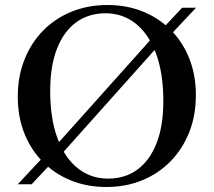

<svg xmlns="http://www.w3.org/2000/svg" viewBox="-20 -736 853 767"><path d="M197 -147.5 593 -590 624.5 -616.5 707.5 -705H763L653 -588L616.5 -557.5L221 -115L189.5 -88.5L106.5 0H51L160.5 -117ZM409.5 -716Q486.5 -716 551 -689.8Q615.5 -663.5 663 -615.5Q710.5 -567.5 736.5 -501.5Q762.5 -435.5 762.5 -356Q762.5 -275 736 -208Q709.5 -141 661.5 -91.8Q613.5 -42.5 548 -15.8Q482.5 11 405 11Q327.5 11 263 -15.2Q198.5 -41.5 150.8 -89.8Q103 -138 77 -204Q51 -270 51 -350Q51 -430 77.5 -497.2Q104 -564.5 152 -613.5Q200 -662.5 265.5 -689.2Q331 -716 409.5 -716ZM412 -22.5Q479.5 -22.5 528.8 -58.5Q578 -94.5 605.2 -163.5Q632.5 -232.5 632.5 -331.5Q632.5 -444 603.2 -522.2Q574 -600.5 522 -641.8Q470 -683 401.5 -683Q334 -683 284.5 -647Q235 -611 207.8 -541.8Q180.5 -472.5 180.5 -373.5Q180.5 -261.5 209.8 -183Q239 -104.5 291 -63.5Q343 -22.5 412 -22.5Z"/></svg>

Font: Newsreader 60pt Medium
Style: Regular
Weight: 500
Designer: Hugues Gentile
Foundry: Production Type
Version: Version 1.003